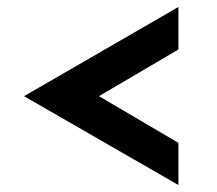

<svg xmlns="http://www.w3.org/2000/svg" viewBox="-20 -517 623 551"><path d="M492 -375 264 -241 492 -107V14L49 -241L492 -497Z"/></svg>

Font: Synthetic SemiBold
Style: Regular
Weight: 600
Designer: Santiago Orozco
Foundry: Typemade
Version: Version 2.000; ttfautohint (v1.8.4.7-5d5b)